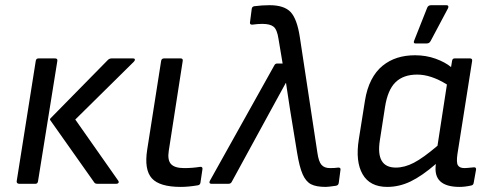

<svg xmlns="http://www.w3.org/2000/svg" viewBox="-20 -715 1897 747"><path d="M357.9 0Q349.6 0 346.2 -5.9L175.8 -247.1Q172.9 -251 176.8 -254.9L399.9 -481.9Q405.8 -487.8 415 -487.8H498Q503.4 -487.8 504.6 -484.1Q505.9 -480.5 501 -475.1L272.9 -250L439.9 -12.2Q443.4 -6.8 440.9 -3.4Q438.5 0 433.1 0ZM54.2 0Q49.8 0 47.1 -2.7Q44.4 -5.4 44.9 -9.8L119.1 -478Q120.6 -487.8 129.9 -487.8H193.8Q204.6 -487.8 203.1 -478L127.9 -9.8Q126.5 0 118.2 0Z M683.6 12.2Q601.1 12.2 570.8 -21.2Q540.5 -54.7 552.7 -132.8L606.9 -478Q608.4 -487.8 618.7 -487.8H682.6Q692.4 -487.8 690.9 -478L636.7 -128.9Q630.9 -92.3 645.3 -76.7Q659.7 -61 696.8 -61Q728.5 -61 758.8 -65.9Q763.7 -66.4 766.1 -64Q768.6 -61.5 767.6 -56.2L759.8 -3.9Q758.3 4.4 750 5.9Q712.9 12.2 683.6 12.2Z M1247.6 12.2Q1210 12.2 1189.9 1.7Q1169.9 -8.8 1157.5 -36.9Q1145 -64.9 1135.7 -122.1L1108.9 -286.1Q1106.4 -303.7 1100.8 -339.1Q1095.2 -374.5 1092.8 -392.1H1091.8Q1082.5 -374.5 1062.7 -339.1Q1043 -303.7 1033.7 -286.1L881.8 -7.8Q877.9 0 869.6 0H801.8Q796.9 0 795.4 -3.4Q793.9 -6.8 796.9 -12.2L1046.9 -460Q1050.8 -467.8 1057.6 -467.8H1079.6L1063.5 -564Q1058.1 -600.1 1044.4 -611.1Q1030.8 -622.1 1000.5 -622.1Q982.9 -622.1 961.9 -619.1Q957 -618.7 954.3 -621.1Q951.7 -623.5 952.6 -627.9L959.5 -681.2Q960.9 -689.5 969.7 -690.9Q1000 -694.8 1028.8 -694.8Q1085.4 -694.8 1110.6 -668.2Q1135.7 -641.6 1146.5 -570.8L1214.8 -121.1Q1219.7 -85.9 1231 -73.5Q1242.2 -61 1263.7 -61Q1282.7 -61 1295.9 -63Q1300.8 -63.5 1303.2 -61Q1305.7 -58.6 1304.7 -54.2L1297.9 -2.9Q1296.4 6.3 1286.6 7.8Q1256.8 12.2 1247.6 12.2Z M1596.7 -545.9Q1586.4 -545.9 1591.8 -558.1L1642.1 -685.1Q1646 -694.8 1657.7 -694.8H1716.8Q1722.7 -694.8 1724.1 -691.2Q1725.6 -687.5 1722.7 -682.1L1655.8 -556.2Q1650.9 -545.9 1640.1 -545.9ZM1486.8 12.2Q1418.9 12.2 1390.6 -37.4Q1362.3 -86.9 1376 -172.9L1399.9 -323.2Q1407.2 -369.6 1424.8 -403.8Q1442.4 -438 1468.3 -459Q1494.1 -480 1525.6 -490Q1557.1 -500 1594.7 -500Q1637.7 -500 1674.8 -486.6Q1711.9 -473.1 1734.9 -454.1L1738.8 -478Q1740.2 -487.8 1749 -487.8H1808.1Q1818.4 -487.8 1816.9 -478L1759.8 -116.2Q1754.9 -83 1761.5 -72Q1768.1 -61 1787.1 -61Q1794.4 -61 1823.7 -64Q1828.6 -64.5 1830.8 -61.8Q1833 -59.1 1832 -54.2L1822.8 -2.9Q1821.3 5.4 1813 6.8Q1788.6 12.2 1768.1 12.2Q1716.3 12.2 1692.9 -9.5Q1669.4 -31.2 1675.8 -77.1Q1621.6 -30.3 1577.4 -9Q1533.2 12.2 1486.8 12.2ZM1458 -169.9Q1440.9 -63 1520 -63Q1554.2 -63 1590.3 -81.8Q1626.5 -100.6 1682.1 -147.9L1718.8 -386.2Q1657.2 -424.8 1603 -424.8Q1549.3 -424.8 1518.8 -395Q1488.3 -365.2 1478 -298.8Z"/></svg>

Font: Sofia Sans
Style: Italic
Weight: 400
Italic angle: -9°
Designer: Botio Nikoltchev, Ani Petrova
Foundry: lettersoup
Version: Version 4.100